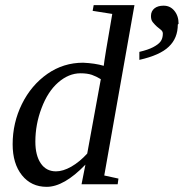

<svg xmlns="http://www.w3.org/2000/svg" viewBox="-20 -714 712 744"><path d="M382 -459Q384 -482 415 -660L339 -672L343 -694H501L384 -34L439 -22L436 0H296L311 -76Q228 10 161 10Q101 10 65 -35Q29 -80 29 -155Q29 -238 65 -311Q101 -384 164 -428Q226 -471 302 -471Q348 -469 382 -459ZM371 -409V-407Q353 -418 336 -424Q318 -430 292 -430Q246 -430 205 -394Q165 -359 141 -295Q117 -232 117 -165Q117 -112 138 -81Q159 -50 197 -50Q224 -50 256 -68Q289 -87 318 -119ZM672 -622 669 -619Q669 -566 634 -533Q600 -500 520 -482V-513Q554 -521 573 -531Q594 -542 602 -553Q611 -565 611 -584Q611 -592 604 -598Q594 -606 588 -611Q582 -616 572 -628Q565 -636 565 -652Q565 -671 579 -682Q592 -692 614 -692Q639 -692 655 -673Q672 -653 672 -622Z"/></svg>

Font: Libra Serif Modern
Style: Italic
Weight: 400
Italic angle: -12°
Designer: Stefan Peev, Context Ltd
Foundry: Stefan Peev, Context Ltd
Version: Version 1.000